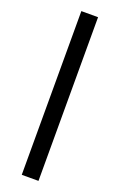

<svg xmlns="http://www.w3.org/2000/svg" viewBox="-168 -771 606 971"><g transform="rotate(20 135.0 -285.5)"><path d="M180 -726V155H90V-726Z"/></g></svg>

Font: Violet Sans
Style: Regular
Weight: 400
Designer: Calvin Waterman
Foundry: Violet Office
Version: Version 1.013